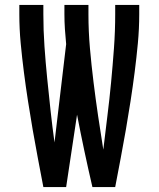

<svg xmlns="http://www.w3.org/2000/svg" viewBox="-20 -755 640 775"><path d="M247 0H155Q144 -58 133 -115.5Q122 -173 112 -231Q102 -289 93 -347Q84 -405 76.5 -463.5Q69 -522 63.5 -580.5Q58 -639 58 -698V-735H155V-698Q155 -633 159.5 -568Q164 -503 170.5 -438.5Q177 -374 184 -309.5Q191 -245 200 -180L247 -577Q244 -607 242 -637.5Q240 -668 240 -698V-735H337V-698Q337 -629 343 -560.5Q349 -492 357.5 -423.5Q366 -355 376 -287Q386 -219 397 -151Q405 -219 413.5 -287Q422 -355 428.5 -423.5Q435 -492 440 -560.5Q445 -629 445 -698V-735H542V-698Q542 -639 536.5 -580.5Q531 -522 523.5 -463.5Q516 -405 507 -347Q498 -289 488 -231Q478 -173 467 -115.5Q456 -58 445 0H353Q336 -73 320.5 -146Q305 -219 291 -292Z"/></svg>

Font: Iosevka Semibold Extended
Style: Regular
Weight: 600
Width: 7
Monospace: yes
Designer: Belleve Invis
Foundry: Belleve Invis
Version: Version 32.5.0; ttfautohint (v1.8.4)